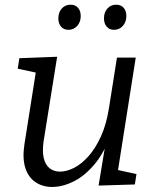

<svg xmlns="http://www.w3.org/2000/svg" viewBox="-20 -767 645 797"><path d="M199.3 9Q157.9 9.7 127.8 -10.5Q97.6 -30.7 85.1 -70Q72.6 -109.4 81.2 -166.7L130.9 -481.5L138.9 -463.5L53.6 -481.9L60.3 -525.4L217.2 -531.4L161.3 -182.5Q154.9 -139.9 161.4 -111.5Q167.9 -83.2 185.5 -68.9Q203.2 -54.6 229.1 -54.6Q256.8 -54.6 287.7 -70.4Q318.7 -86.2 347.8 -119Q376.9 -151.8 399.5 -201.9Q422.2 -252 432.8 -321.3L465.5 -528H543.5L467.9 -48.2L457.2 -63.9L546.5 -44.5L539.8 -1.3L389.2 3.3L421.9 -194.5L446 -231.4Q421 -146.4 379.2 -93.5Q337.3 -40.7 290.2 -16.2Q243 8.4 199.3 9ZM264 -643.2Q244.6 -643.2 233.4 -656.4Q222.2 -669.6 222.2 -691Q222.2 -715.7 236.4 -731.6Q250.6 -747.5 273 -747.5Q292.4 -747.5 303.7 -734.8Q315.1 -722.1 315.1 -700.4Q315.1 -676 300.6 -659.6Q286 -643.2 264 -643.2ZM453.4 -643.2Q434 -643.2 422.8 -656.4Q411.6 -669.6 411.6 -691Q411.6 -715.7 425.8 -731.6Q440 -747.5 462.4 -747.5Q481.8 -747.5 493.2 -734.8Q504.5 -722.1 504.5 -700.4Q504.5 -676 490 -659.6Q475.5 -643.2 453.4 -643.2Z"/></svg>

Font: Bitter Thin
Style: Italic
Weight: 100
Italic angle: -9°
Designer: Sol Matas, and Bitter project Authors
Foundry: Sol Matas
Version: Version 2.002